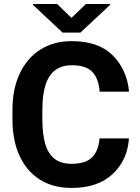

<svg xmlns="http://www.w3.org/2000/svg" viewBox="-20 -926 695 956"><path d="M475.6 -236.8H622.1Q614.7 -128.4 540.8 -59.3Q466.8 9.8 335.9 9.8Q244.6 9.8 178.7 -31.7Q112.8 -73.2 77.4 -149.9Q42 -226.6 42 -332V-378.4Q42 -483.4 78.6 -560.5Q115.2 -637.7 181.6 -679.4Q248 -721.2 337.4 -721.2Q470.7 -721.2 541.5 -650.1Q612.3 -579.1 622.6 -469.7H476.1Q471.2 -533.2 440.7 -567.1Q410.2 -601.1 337.4 -601.1Q288.1 -601.1 255.6 -577.1Q223.1 -553.2 207 -504.2Q190.9 -455.1 190.9 -379.4V-332Q190.9 -258.8 205.3 -209.5Q219.7 -160.2 251.7 -135.3Q283.7 -110.4 335.9 -110.4Q405.3 -110.4 437.7 -141.8Q470.2 -173.3 475.6 -236.8ZM264.2 -906.2 335.9 -836.9 407.7 -906.2H527.8V-901.4L380.4 -763.7H291.5L144 -901.9V-906.2Z"/></svg>

Font: RobotoDEMO
Style: Regular
Weight: 400
Designer: Christian Robertson
Foundry: Google
Version: Version 2.136